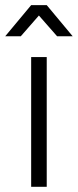

<svg xmlns="http://www.w3.org/2000/svg" viewBox="-40 -720 300 740"><path d="M80.1 0V-500H140.1V0ZM240.2 -580.1H180.2L109.9 -660.2L40 -580.1H-20L80.1 -700.2H140.1Z"/></svg>

Font: Abel
Style: Regular
Weight: 400
Designer: Matthew Desmond
Foundry: Matthew Desmond
Version: Version 1.002